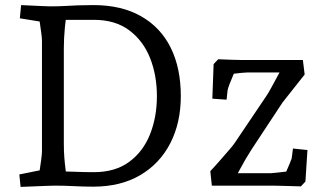

<svg xmlns="http://www.w3.org/2000/svg" viewBox="-20 -730 1274 755"><path d="M61 5 56 -44 170 -67 130 -22Q132 -34 135.5 -56.5Q139 -79 142 -102Q145 -125 145 -135V-570Q145 -581 142 -602.5Q139 -624 136 -645Q133 -666 131 -674L170 -640L58 -658L63 -710Q82 -709 104.5 -708Q127 -707 147.5 -706Q168 -705 177 -705Q210 -705 235.5 -706.5Q261 -708 287 -709Q313 -710 347 -710Q458 -710 535 -666Q612 -622 651.5 -542Q691 -462 691 -352Q691 -247 649.5 -166.5Q608 -86 531 -41Q454 4 347 4Q310 4 271.5 2Q233 0 195 0Q183 0 160 1Q137 2 110.5 3Q84 4 61 5ZM240 -36 224 -56Q244 -56 275.5 -54.5Q307 -53 349 -53Q433 -53 488 -93.5Q543 -134 570 -202Q597 -270 597 -352Q597 -434 570 -502Q543 -570 488 -611Q433 -652 349 -652Q306 -652 274.5 -652Q243 -652 225 -652L243 -678Q241 -671 239 -656Q237 -641 235 -621Q233 -601 232 -579.5Q231 -558 231 -540V-165Q231 -135 233 -110Q235 -85 237.5 -66.5Q240 -48 240 -36ZM1163 3Q1164 3 1150 2.5Q1136 2 1115.5 1.5Q1095 1 1077 0.5Q1059 0 1051 0H813L807 -57Q825 -76 845 -99Q865 -122 881.5 -141Q898 -160 903 -168L1027 -352Q1034 -362 1045.5 -383Q1057 -404 1070.5 -429Q1084 -454 1095 -474L1112 -445H952Q944 -445 929.5 -443.5Q915 -442 898.5 -440Q882 -438 867 -436L913 -471Q906 -455 897.5 -435.5Q889 -416 882.5 -399Q876 -382 875 -375L871 -338L815 -342L820 -478L838 -497Q862 -496 889.5 -495Q917 -494 933 -494H1171L1178 -437L1091 -327L969 -142Q958 -125 946 -104.5Q934 -84 922.5 -62.5Q911 -41 900 -20L884 -49H1046Q1052 -49 1068 -51Q1084 -53 1103 -55Q1122 -57 1137 -58L1091 -24Q1098 -38 1105.5 -55Q1113 -72 1119 -86.5Q1125 -101 1127 -107L1132 -146L1189 -140L1181 -16Z"/></svg>

Font: Andada Pro
Style: Regular
Weight: 400
Designer: Carolina Giovagnoli
Foundry: Huerta Tipografica
Version: Version 3.003